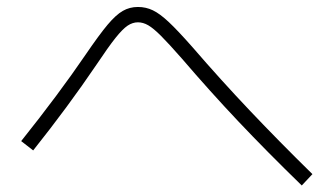

<svg xmlns="http://www.w3.org/2000/svg" viewBox="-20 -621 978 562"><path d="M512.7 -449.2Q473.6 -493.7 451.4 -515.9Q429.2 -538.1 414.1 -546.9Q398.9 -555.7 383.8 -555.7Q368.2 -555.7 353.5 -545.9Q338.9 -536.1 317.9 -509.8Q296.9 -483.4 261.7 -430.7Q179.7 -309.6 77.1 -180.7L42 -208Q152.3 -346.2 230.5 -460.9Q270.5 -519.5 294.9 -548.6Q319.3 -577.6 339.4 -589.1Q359.4 -600.6 383.8 -600.6Q407.2 -600.6 427.5 -590.8Q447.8 -581.1 473.9 -556.6Q500 -532.2 543.9 -482.4Q626.5 -386.7 711.2 -297.4Q795.9 -208 894.5 -111.3L863.3 -78.1Q762.2 -176.3 678.2 -265.1Q594.2 -354 512.7 -449.2Z"/></svg>

Font: Pretendard ExtraLight
Style: Regular
Weight: 200
Designer: Base glyphs from Inter by Rasmus Andersson; Hangeul glyphs from Noto Sans CJK(Source Han Sans) by Jang Soo-young and Kan
Foundry: Kil Hyung-jin
Version: Version 1.309